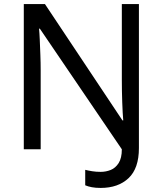

<svg xmlns="http://www.w3.org/2000/svg" viewBox="-20 -734 800 944"><path d="M475 190Q450 190 431.5 186.5Q413 183 399 177V101Q415 105 434 108Q453 111 475 111Q501 111 524.5 101.5Q548 92 563.5 67.5Q579 43 579 0L176 -593H172Q174 -574 175.5 -539Q177 -504 178.5 -464Q180 -424 180 -387V0H97V-714H201L582 -142H586Q583 -174 581 -230.5Q579 -287 579 -342V-714H663V-6Q663 94 612 142Q561 190 475 190Z"/></svg>

Font: Noto Sans Tifinagh Ghat
Style: Regular
Weight: 400
Designer: JamraPatel
Foundry: JamraPatel LLC
Version: Version 2.006; ttfautohint (v1.8.4.7-5d5b)